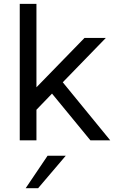

<svg xmlns="http://www.w3.org/2000/svg" viewBox="-20 -739 601 1011"><path d="M115.2 252 230.5 81.1H326.2L180.7 252ZM84 0V-718.8H171.9V-279.3L424.8 -539.1H537.1L310.5 -305.7L560.5 0H456.1L253.9 -246.1L171.9 -161.1V0Z"/></svg>

Font: Min Sans
Style: Regular
Weight: 400
Designer: Jinseong-Kim, NotoSansCJK, Nunito
Foundry: Jinseong-Kim
Version: Version 1.400;Glyphs 3.1.2 (3151)